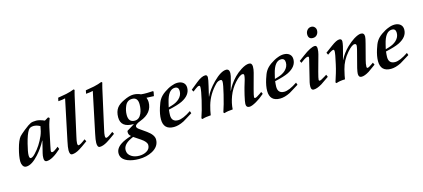

<svg xmlns="http://www.w3.org/2000/svg" viewBox="-70 -1333 4914 2230"><g transform="rotate(-15 2387.5 -218.0)"><path d="M519 -82Q411 17 343 17Q313 17 313 -26Q313 -56 320 -83L355 -225L353 -227Q309 -143 247 -75Q164 17 97 17Q70 17 56 -9Q44 -31 44 -60Q44 -119 68 -208Q93 -303 125 -341Q133 -350 150 -365Q167 -380 193 -401Q251 -447 278 -459Q301 -469 345 -469Q384 -469 444 -443L489 -470L505 -458L490 -415Q485 -401 481 -385.5Q477 -370 473 -353L428 -139Q418 -93 418 -87Q418 -67 432 -67Q450 -67 487 -96L507 -112ZM377 -395Q336 -417 300 -417Q256 -417 237 -389Q208 -347 180 -236Q156 -141 156 -103Q156 -65 174 -65Q195 -65 228 -100Q301 -176 348 -285Q368 -333 377 -395Z M869 -698Q866 -687 861.5 -671Q857 -655 852 -633L749 -170Q736 -115 736 -92Q736 -65 749 -65Q768 -65 832 -114L846 -87Q769 -31 740 -14Q688 17 649 17Q619 17 619 -38Q619 -72 635 -146L737 -632Q708 -624 653 -620L661 -660Q731 -672 763 -678Q791 -684 815 -691.5Q839 -699 859 -707Z M1202 -698Q1199 -687 1194.5 -671Q1190 -655 1185 -633L1082 -170Q1069 -115 1069 -92Q1069 -65 1082 -65Q1101 -65 1165 -114L1179 -87Q1102 -31 1073 -14Q1021 17 982 17Q952 17 952 -38Q952 -72 968 -146L1070 -632Q1041 -624 986 -620L994 -660Q1064 -672 1096 -678Q1124 -684 1148 -691.5Q1172 -699 1192 -707Z M1750 -440 1740 -390 1652 -394Q1663 -364 1663 -340Q1663 -208 1515 -153Q1448 -128 1448 -103Q1448 -86 1471 -69L1556 -9Q1634 47 1634 103Q1634 186 1548 233Q1477 271 1385 271Q1308 271 1250 248Q1171 215 1171 147Q1171 85 1240 41Q1282 13 1363 -12Q1337 -32 1337 -61Q1337 -80 1341 -81L1430 -135L1428 -137Q1275 -135 1275 -259Q1275 -328 1307 -371Q1334 -407 1394 -435Q1463 -469 1511 -469Q1559 -469 1601 -449Q1637 -445 1674 -446L1745 -449ZM1555 -342Q1555 -425 1487 -425Q1425 -425 1400 -364Q1378 -313 1378 -260Q1378 -172 1452 -172Q1507 -172 1534 -233Q1555 -279 1555 -342ZM1530 142Q1530 103 1466 60L1384 5L1356 18Q1260 63 1260 132Q1260 183 1306 211Q1343 235 1399 235Q1447 235 1485 214Q1530 189 1530 142Z M2139 -385Q2139 -296 2032 -243Q1978 -217 1868 -193Q1866 -174 1864.5 -157.5Q1863 -141 1863 -127Q1863 -47 1940 -47Q1998 -47 2098 -114L2108 -86Q2060 -56 2032 -39Q2004 -22 1996 -17Q1929 17 1873 17Q1749 17 1749 -108Q1749 -167 1774 -246Q1793 -307 1811 -335Q1835 -374 1880 -405Q1903 -421 1925.5 -433.5Q1948 -446 1971 -454Q2008 -469 2044 -469Q2086 -469 2112.5 -447Q2139 -425 2139 -385ZM2045 -370Q2045 -421 1999 -421Q1920 -421 1886 -277L1872 -219L1913 -231Q1968 -247 2003 -279Q2045 -318 2045 -370Z M2968 -89Q2917 -44 2866 -15Q2810 17 2782 17Q2742 17 2742 -26Q2742 -50 2760 -128Q2768 -160 2773.5 -182.5Q2779 -205 2783 -218Q2817 -320 2817 -353Q2817 -370 2799 -370Q2767 -370 2705 -302Q2648 -238 2618 -158.5Q2588 -79 2584 -4Q2522 -1 2480 13L2470 2Q2499 -82 2527 -200Q2554 -312 2554 -344Q2554 -370 2537 -370Q2505 -370 2479 -344Q2382 -247 2345 -120Q2337 -91 2330.5 -62Q2324 -33 2320 -4Q2258 -1 2216 13L2206 2Q2235 -80 2263 -200Q2289 -310 2289 -351Q2289 -370 2277 -370Q2261 -370 2235 -350L2198 -322L2184 -348L2268 -416Q2333 -469 2377 -469Q2402 -469 2402 -439Q2402 -415 2383 -336L2356 -221L2358 -219Q2388 -289 2471 -374Q2566 -469 2628 -469Q2667 -469 2667 -419Q2667 -393 2648 -327L2618 -221L2620 -219Q2652 -292 2722 -365Q2757 -401 2805 -432Q2863 -469 2903 -469Q2940 -469 2940 -424Q2940 -389 2930 -353L2880 -169Q2860 -94 2860 -78Q2860 -65 2872 -65Q2886 -65 2932 -97L2956 -114Z M3416 -385Q3416 -296 3309 -243Q3255 -217 3145 -193Q3143 -174 3141.5 -157.5Q3140 -141 3140 -127Q3140 -47 3217 -47Q3275 -47 3375 -114L3385 -86Q3337 -56 3309 -39Q3281 -22 3273 -17Q3206 17 3150 17Q3026 17 3026 -108Q3026 -167 3051 -246Q3070 -307 3088 -335Q3112 -374 3157 -405Q3180 -421 3202.5 -433.5Q3225 -446 3248 -454Q3285 -469 3321 -469Q3363 -469 3389.5 -447Q3416 -425 3416 -385ZM3322 -370Q3322 -421 3276 -421Q3197 -421 3163 -277L3149 -219L3190 -231Q3245 -247 3280 -279Q3322 -318 3322 -370Z M3768 -639Q3768 -607 3749.5 -585.5Q3731 -564 3700 -564Q3645 -564 3645 -621Q3645 -651 3664 -673Q3683 -695 3713 -695Q3736 -695 3752 -678.5Q3768 -662 3768 -639ZM3749 -84Q3654 -19 3654 -19Q3594 17 3553 17Q3523 17 3523 -26Q3523 -52 3529 -78L3588 -319Q3590 -325 3592 -334Q3594 -343 3596 -356Q3596 -370 3585 -370Q3563 -370 3517 -336L3495 -320L3482 -346L3545 -393Q3646 -469 3695 -469Q3720 -469 3720 -432Q3720 -398 3711 -365L3657 -169Q3637 -94 3637 -78Q3637 -65 3649 -65Q3662 -65 3710 -95L3737 -112Z M4310 -80Q4288 -64 4266 -48.5Q4244 -33 4222 -17Q4167 17 4130 17Q4094 17 4094 -26Q4094 -65 4137 -218Q4167 -326 4167 -348Q4167 -370 4146 -370Q4114 -370 4056 -303Q3984 -222 3958 -118Q3938 -37 3934 -4Q3870 -3 3828 13L3818 2Q3835 -49 3850 -99Q3865 -149 3876 -200Q3903 -318 3903 -351Q3903 -370 3893 -370Q3877 -370 3851 -353L3819 -331L3806 -358L3890 -420Q3955 -469 3990 -469Q4019 -469 4019 -439Q4019 -402 3985 -282L3970 -228H3972Q4009 -300 4071 -362Q4120 -409 4163 -436Q4217 -469 4249 -469Q4289 -469 4289 -425Q4289 -404 4273 -344L4225 -160Q4212 -112 4212 -80Q4212 -65 4222 -65Q4237 -65 4268 -87L4297 -107Z M4749 -385Q4749 -296 4642 -243Q4588 -217 4478 -193Q4476 -174 4474.5 -157.5Q4473 -141 4473 -127Q4473 -47 4550 -47Q4608 -47 4708 -114L4718 -86Q4670 -56 4642 -39Q4614 -22 4606 -17Q4539 17 4483 17Q4359 17 4359 -108Q4359 -167 4384 -246Q4403 -307 4421 -335Q4445 -374 4490 -405Q4513 -421 4535.5 -433.5Q4558 -446 4581 -454Q4618 -469 4654 -469Q4696 -469 4722.5 -447Q4749 -425 4749 -385ZM4655 -370Q4655 -421 4609 -421Q4530 -421 4496 -277L4482 -219L4523 -231Q4578 -247 4613 -279Q4655 -318 4655 -370Z"/></g></svg>

Font: GFS Didot
Style: Bold Italic
Weight: 700
Italic angle: -12°
Designer: Designed by Takis Katsoulidis and George D. Matthiopoulos.
Foundry: Designed by Takis Katsoulidis and George D. Matthiopoulos.
Version: Version 1.0